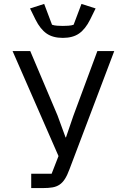

<svg xmlns="http://www.w3.org/2000/svg" viewBox="-20 -958 640 978"><path d="M139 -73H243L278 -163L44 -698H134L273 -370L314 -258H316L354 -369L476 -698H562L334 -96Q323 -66 311 -47Q299 -28 283.5 -17.5Q268 -7 247.5 -3.5Q227 0 199 0H139ZM161 -858 133 -915 205 -938 245 -832Q256 -828 272 -827Q288 -826 300 -826Q312 -826 328 -827Q344 -828 355 -832L395 -938L467 -915L439 -858Q415 -810 383 -787.5Q351 -765 300 -765Q249 -765 217 -787.5Q185 -810 161 -858Z"/></svg>

Font: IBM Plaex Mono
Style: Regular
Weight: 400
Designer: Mike Abbink, Paul van der Laan, Pieter van Rosmalen
Foundry: Bold Monday
Version: Version 2.003